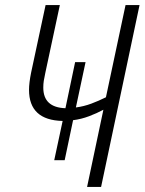

<svg xmlns="http://www.w3.org/2000/svg" viewBox="-20 -734 568 754"><path d="M322 0H377L528 -714H473L396 -352Q368 -338 338.5 -327Q309 -316 278 -312L316 -490H275L237 -309Q150 -312 150 -390Q150 -404 152 -417Q154 -430 158 -448L215 -714H159L102 -448Q94 -408 94 -381Q94 -262 226 -259L193 -105H234L267 -262Q299 -266 329.5 -277.5Q360 -289 386 -303Z"/></svg>

Font: Noto Sans Display SemiCondensed Light
Style: Italic
Weight: 300
Width: 4
Italic angle: -12°
Designer: Monotype Design Team
Foundry: Monotype Imaging Inc.
Version: Version 1.900